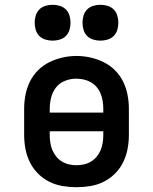

<svg xmlns="http://www.w3.org/2000/svg" viewBox="-20 -775 640 803"><path d="M300 8Q271 8 241.5 3Q212 -2 186 -15Q160 -28 139 -49Q118 -70 105 -96.5Q92 -123 86.5 -152Q81 -181 81 -210V-320Q81 -349 86.5 -378Q92 -407 105 -433.5Q118 -460 139 -481Q160 -502 186.5 -515Q213 -528 242 -534.5Q271 -541 300 -541Q329 -541 358 -534.5Q387 -528 413.5 -515Q440 -502 461 -481Q482 -460 495 -433.5Q508 -407 513.5 -378Q519 -349 519 -320V-210Q519 -181 513.5 -152Q508 -123 495 -96.5Q482 -70 461 -49Q440 -28 414 -15Q388 -2 358.5 3Q329 8 300 8ZM188 -304H412V-320Q412 -336 409.5 -352Q407 -368 401 -383Q395 -398 384.5 -410.5Q374 -423 360 -431Q346 -439 330 -442.5Q314 -446 298 -446Q275 -446 252 -437Q229 -428 214.5 -409.5Q200 -391 194 -367.5Q188 -344 188 -320ZM300 -84Q316 -84 331.5 -87.5Q347 -91 361 -99.5Q375 -108 385 -120.5Q395 -133 401 -147.5Q407 -162 409.5 -178Q412 -194 412 -210V-226H188V-210Q188 -194 190.5 -178Q193 -162 199 -147.5Q205 -133 215 -120.5Q225 -108 239 -99.5Q253 -91 268.5 -87.5Q284 -84 300 -84ZM400 -605Q385 -605 370 -609.5Q355 -614 344.5 -624.5Q334 -635 329.5 -650Q325 -665 325 -680Q325 -695 329.5 -710Q334 -725 344.5 -735.5Q355 -746 370 -750.5Q385 -755 400 -755Q415 -755 430 -750.5Q445 -746 455.5 -735.5Q466 -725 470.5 -710Q475 -695 475 -680Q475 -665 470.5 -650Q466 -635 455.5 -624.5Q445 -614 430 -609.5Q415 -605 400 -605ZM200 -605Q185 -605 170 -609.5Q155 -614 144.5 -624.5Q134 -635 129.5 -650Q125 -665 125 -680Q125 -695 129.5 -710Q134 -725 144.5 -735.5Q155 -746 170 -750.5Q185 -755 200 -755Q215 -755 230 -750.5Q245 -746 255.5 -735.5Q266 -725 270.5 -710Q275 -695 275 -680Q275 -665 270.5 -650Q266 -635 255.5 -624.5Q245 -614 230 -609.5Q215 -605 200 -605Z"/></svg>

Font: Iosevka Slab Semibold Extended
Style: Regular
Weight: 600
Width: 7
Monospace: yes
Designer: Belleve Invis
Foundry: Belleve Invis
Version: Version 11.1.0; ttfautohint (v1.8.3)